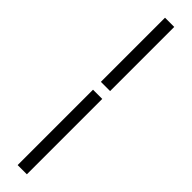

<svg xmlns="http://www.w3.org/2000/svg" viewBox="-311 -657 809 809"><g transform="rotate(45 93.0 -253.0)"><path d="M66.1 186.3V-262.9H121V186.3ZM66.1 -309.7V-691.9H121V-309.7Z"/></g></svg>

Font: Playfair 9pt
Style: Bold
Weight: 700
Designer: Claus Eggers Sørensen
Foundry: Claus Eggers Sørensen
Version: Version 2.203